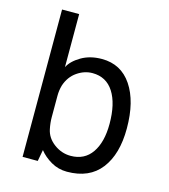

<svg xmlns="http://www.w3.org/2000/svg" viewBox="-113 -840 832 944"><g transform="rotate(15 303.0 -368.0)"><path d="M338.9 -565.9Q436.5 -565.9 490.7 -485.4Q544.9 -404.8 544.9 -267.1Q544.9 -136.2 486.8 -61Q428.7 14.2 314.9 14.2Q270.5 14.2 233.9 -7.1Q197.3 -28.3 173.8 -58.1L163.1 0H85.9V-750H172.9V-480Q189.9 -513.7 234.4 -539.8Q278.8 -565.9 338.9 -565.9ZM312 -65.9Q382.3 -65.9 419.7 -119.9Q457 -173.8 457 -267.1Q457 -370.1 419.7 -428.5Q382.3 -486.8 312 -486.8Q271 -486.8 233.9 -461.2Q196.8 -435.5 181.2 -388.2Q173.8 -361.8 173.8 -335V-225.1Q173.8 -196.8 180.2 -166Q189 -123 227.5 -94.5Q266.1 -65.9 312 -65.9Z"/></g></svg>

Font: Stilu
Style: Regular
Weight: 400
Designer: Genilson Lima Santos
Foundry: Genilson Lima Santos
Version: Version 1.200;PS 001.200;hotconv 1.0.88;makeotf.lib2.5.64775